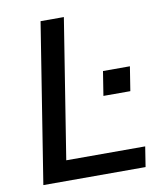

<svg xmlns="http://www.w3.org/2000/svg" viewBox="-80 -771 712 836"><g transform="rotate(-10 276.0 -352.5)"><path d="M44 0 156 -705H259L161 -89H510L496 0ZM369 -337 386 -444H505L488 -337Z"/></g></svg>

Font: Nunito Sans 12pt ExtraLight 12pt SemiBold
Style: Italic
Weight: 600
Italic angle: -9°
Version: Version 3.101;gftools[0.9.27]